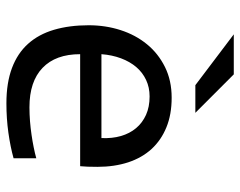

<svg xmlns="http://www.w3.org/2000/svg" viewBox="-94 -636 739 590"><g transform="rotate(90 275.0 -340.5)"><path d="M492.2 -271C492.2 -305.8 487.5 -337.3 478.3 -365.5C469 -393.6 455.3 -417.6 437.3 -437.3C419.2 -456.9 397 -472.2 370.6 -482.9C344.2 -493.7 314 -499 279.8 -499C244.6 -499 213.2 -492.2 185.5 -478.5C157.9 -464.8 134.5 -446.4 115.5 -423.1C96.4 -399.8 81.9 -372.8 72 -342C62.1 -311.3 57.1 -278.6 57.1 -244.1C57.1 -204.4 61.8 -168.9 71 -137.5C80.3 -106 94.6 -79.5 114 -57.9C133.4 -36.2 158.2 -19.7 188.5 -8.3C218.8 3.1 254.9 8.8 296.9 8.8C328.1 8.8 358.3 6.8 387.5 2.7C416.6 -1.4 442.7 -6.7 465.8 -13.2V-83C455.4 -80.1 444.1 -77.4 431.9 -75C419.7 -72.5 406.9 -70.3 393.6 -68.4C380.2 -66.4 366.4 -64.9 352.1 -63.7C337.7 -62.6 323.4 -62 309.1 -62C256.3 -62 216 -75.4 188 -102.3C160 -129.2 146 -167.6 146 -217.8H490.2C490.9 -224.9 491.4 -232.6 491.7 -240.7C492 -248.9 492.2 -259 492.2 -271ZM403.8 -283.2H146C147.6 -305 151.9 -325 158.7 -343.3C165.5 -361.5 174.5 -377.1 185.5 -390.1C196.6 -403.2 209.8 -413.2 225.1 -420.4C240.4 -427.6 257.3 -431.2 275.9 -431.2C297.4 -431.2 316.2 -427.5 332.5 -420.2C348.8 -412.8 362.4 -402.7 373.3 -389.6C384.2 -376.6 392.3 -361.1 397.5 -343C402.7 -325 404.8 -305 403.8 -283.2ZM326.2 -571.8 208 -689.9H85L241.2 -571.8ZM0 -490.2Z"/></g></svg>

Font: CodeNewRoman Nerd Font Mono
Style: Regular
Weight: 400
Monospace: yes
Designer: Sam Radian
Foundry: Code New Roman
Version: Version 2.00 November 29, 2014;Nerd Fonts 3.2.1